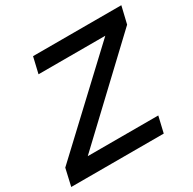

<svg xmlns="http://www.w3.org/2000/svg" viewBox="-178 -863 1025 1021"><g transform="rotate(-30 334.0 -352.0)"><path d="M568 -98 545 0H-23L1 -105L536 -606H126L149 -704H691L666 -599L135 -98Z"/></g></svg>

Font: Prodigy Sans Medium
Style: Italic
Weight: 500
Italic angle: -13°
Designer: Wei Huang
Foundry: Wei Huang
Version: Version 1.003; ttfautohint (v1.8.3)